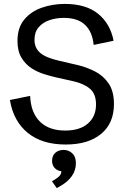

<svg xmlns="http://www.w3.org/2000/svg" viewBox="-20 -735 653 992"><path d="M319.3 11.7Q197.3 11.7 123.3 -48.6Q49.3 -108.9 31.2 -218.3L135.7 -239.7Q139.2 -153.3 186 -106.9Q232.9 -60.5 316.9 -60.5Q392.6 -60.5 434.3 -96.9Q476.1 -133.3 476.1 -195.3Q476.1 -250 444.6 -276.6Q413.1 -303.2 358.4 -315.4L266.6 -335.9Q241.2 -341.8 207.8 -352.1Q174.3 -362.3 143.1 -382.3Q111.8 -402.3 91.1 -436.5Q70.3 -470.7 70.3 -523.9Q70.3 -591.8 105.2 -633.8Q140.1 -675.8 196 -695.3Q252 -714.8 314.9 -714.8Q423.8 -714.8 486.8 -663.8Q549.8 -612.8 566.9 -524.4L463.9 -502.9Q457.5 -569.8 419.9 -606.2Q382.3 -642.6 309.6 -642.6Q270 -642.6 235.6 -630.9Q201.2 -619.1 179.7 -594.2Q158.2 -569.3 158.2 -529.3Q158.2 -487.3 187.3 -462.2Q216.3 -437 284.2 -421.4L377 -399.9Q426.3 -388.7 470.2 -366.2Q514.2 -343.8 541.5 -303.5Q568.8 -263.2 568.8 -197.3Q568.8 -98.1 502.4 -43.2Q436 11.7 319.3 11.7ZM273.4 236.8 248.5 201.7 258.3 195.8Q279.8 183.1 288.3 172.9Q296.9 162.6 296.9 149.9Q275.4 147 262.2 132.6Q249 118.2 249 95.2Q249 69.8 265.6 54.7Q282.2 39.6 308.6 39.6Q334.5 39.6 353.3 56.9Q372.1 74.2 372.1 107.9Q372.1 145 351.3 174.6Q330.6 204.1 293 225.6Z"/></svg>

Font: Schibsted Grotesk
Style: Regular
Weight: 400
Designer: Bakken & Baeck AS, Henrik Kongsvoll
Foundry: Schibsted ASA
Version: Version 1.100; ttfautohint (v1.8.4.7-5d5b);gftools[0.9.25]